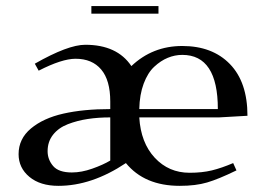

<svg xmlns="http://www.w3.org/2000/svg" viewBox="-20 -603 871 630"><path d="M41 -97.2Q41 -147.5 81.5 -181.4Q122.1 -215.3 188 -230.2Q253.9 -245.1 341.8 -245.1V-270Q341.8 -339.8 312 -375Q282.2 -410.2 228 -410.2Q183.1 -410.2 106.9 -371.1L94.2 -394Q203.1 -456.1 259.8 -456.1Q364.3 -456.1 411.1 -386.2Q480.5 -452.1 578.1 -452.1Q676.8 -452.1 734.4 -392.8Q792 -333.5 792 -223.1L699.2 -217.8H437Q441.9 -134.8 487.8 -85.4Q533.7 -36.1 602.1 -36.1Q643.1 -36.1 675.3 -43.9Q707.5 -51.8 745.1 -67.9L755.9 -43.9Q696.8 -15.1 659.4 -4.2Q622.1 6.8 569.8 6.8Q454.1 6.8 393.1 -67.9Q281.2 6.8 171.9 6.8Q111.8 6.8 76.4 -22.7Q41 -52.2 41 -97.2ZM136.2 -106.9Q136.2 -79.6 154.3 -58.3Q172.4 -37.1 215.8 -37.1Q247.6 -37.1 282.7 -49.6Q317.9 -62 341.8 -76.2V-217.8Q302.2 -217.8 268.1 -212.6Q233.9 -207.5 202.9 -195.6Q171.9 -183.6 154.1 -160.9Q136.2 -138.2 136.2 -106.9ZM279.8 -558.1V-583H500V-558.1ZM437 -245.1H694.8Q694.8 -422.9 578.1 -422.9Q553.7 -422.9 530.5 -413.3Q507.3 -403.8 486.1 -384Q464.8 -364.3 451.4 -328.4Q438 -292.5 437 -245.1Z"/></svg>

Font: Dehuti
Style: Bold
Weight: 700
Version: Version 1.2